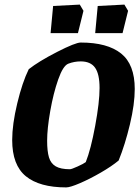

<svg xmlns="http://www.w3.org/2000/svg" viewBox="-20 -804 609 835"><path d="M33 -195Q33 -263 55 -354.5Q77 -446 105 -503Q148 -537 228 -578Q308 -619 331 -619Q447 -619 506.5 -571.5Q566 -524 566 -417Q566 -351 545 -263Q524 -175 496 -106Q466 -81 418.5 -53.5Q371 -26 328 -7.5Q285 11 268 11Q152 11 92.5 -37.5Q33 -86 33 -195ZM353 -99Q375 -154 394 -257Q413 -360 413 -421Q413 -482 393.5 -509.5Q374 -537 331 -537Q303 -537 277 -527Q254 -518 233 -458Q212 -398 198.5 -321Q185 -244 185 -192Q185 -146 193 -119.5Q201 -93 222.5 -80.5Q244 -68 284 -68Q291 -68 317.5 -80Q344 -92 353 -99ZM200 -660 211 -778 327 -784 343 -757 319 -660ZM394 -660 405 -778 521 -784 537 -757 513 -660Z"/></svg>

Font: Grenze
Style: Bold Italic
Weight: 700
Italic angle: -10°
Designer: Renata Polastri
Foundry: Omnibus-Type
Version: Version 1.002; ttfautohint (v1.8)